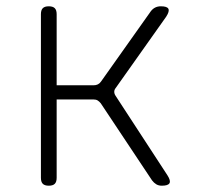

<svg xmlns="http://www.w3.org/2000/svg" viewBox="-20 -580 640 610"><path d="M135 10Q122 10 116 4Q110 -2 110 -15V-535Q110 -548 116 -554Q122 -560 135 -560Q148 -560 154 -554Q160 -548 160 -535V-309H277Q285 -309 291 -312Q297 -315 301 -321L459 -544Q465 -552 473 -556Q481 -560 491 -560Q511 -560 515 -552Q519 -544 508 -527L348 -301Q343 -295 343 -288.5Q343 -282 347 -276L512 -23Q523 -6 518.5 2Q514 10 494 10Q484 10 476.5 5.5Q469 1 463 -7L300 -252Q295 -258 290 -261Q285 -264 277 -264H160V-15Q160 -2 154 4Q148 10 135 10Z"/></svg>

Font: Maple Mono Thin
Style: Regular
Weight: 250
Monospace: yes
Designer: subframe7536
Version: Version 7.000